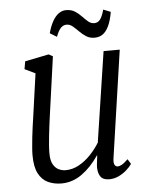

<svg xmlns="http://www.w3.org/2000/svg" viewBox="-54 -798 652 852"><g transform="rotate(-5 272.0 -372.0)"><path d="M185.5 10Q153 10 126.2 -2.2Q99.5 -14.5 83.8 -44Q68 -73.5 68 -126.5Q68 -141.5 69.8 -162Q71.5 -182.5 74 -205.8Q76.5 -229 79.8 -252.2Q83 -275.5 86 -295L113 -487L66 -509.5L72 -544L178 -565.5L196.5 -555.5L159.5 -291Q156.5 -270 153.8 -248.2Q151 -226.5 148.8 -205.5Q146.5 -184.5 145 -164.8Q143.5 -145 143.5 -127.5Q143.5 -95.5 153.8 -78Q164 -60.5 179 -53.8Q194 -47 208.5 -47Q240 -47 268.8 -63Q297.5 -79 321.2 -104.2Q345 -129.5 361.5 -156.5L422.5 -559H494.5L425 -82.5Q422 -63.5 426.2 -53.5Q430.5 -43.5 441.5 -43.5Q447.5 -43.5 458 -48.8Q468.5 -54 486.5 -71.5L500 -50Q491 -36 475.2 -22.2Q459.5 -8.5 439.8 0.8Q420 10 398 10Q371 10 359.8 -5.8Q348.5 -21.5 348.5 -48.5Q348.5 -53 349.2 -59.5Q350 -66 350.8 -73.2Q351.5 -80.5 352.5 -87.2Q353.5 -94 354 -100H352.5Q335 -74.5 315.8 -54.2Q296.5 -34 276 -19.5Q255.5 -5 232.8 2.5Q210 10 185.5 10ZM191.5 -658.5Q200 -690 212 -711.2Q224 -732.5 239.2 -743.5Q254.5 -754.5 272 -754.5Q295.5 -754.5 311.5 -744.2Q327.5 -734 340.2 -720.5Q353 -707 365.2 -696.5Q377.5 -686 392.5 -686Q407.5 -686 417.8 -698.2Q428 -710.5 437 -742.5L469.5 -729.5Q463 -691 451.5 -667Q440 -643 424.5 -632.2Q409 -621.5 388 -621.5Q366.5 -621.5 350.8 -631.8Q335 -642 321.8 -655.5Q308.5 -669 296 -679.5Q283.5 -690 269 -690Q254.5 -690 243.5 -679Q232.5 -668 222 -640Z"/></g></svg>

Font: Merriweather 24pt SemiCondensed Light
Style: Italic
Weight: 300
Width: 4
Italic angle: -7.8°
Designer: Eben Sorkin
Foundry: Eben Sorkin
Version: Version 2.101